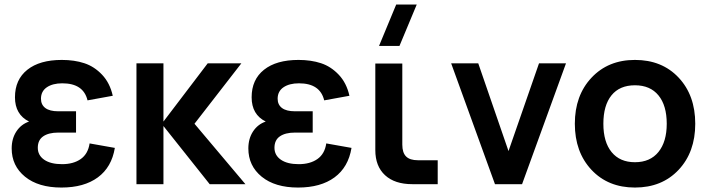

<svg xmlns="http://www.w3.org/2000/svg" viewBox="-20 -823 3166 858"><path d="M254.4 15.1Q151.4 15.1 91.8 -33.4Q32.2 -82 32.2 -159.7Q32.2 -203.6 53.2 -235.6Q74.2 -267.6 109.9 -279.8Q46.9 -311 46.9 -388.2Q46.9 -467.3 102.1 -511.2Q157.2 -555.2 256.3 -555.2Q312.5 -555.2 356.9 -540.5Q401.4 -525.9 436.3 -489Q471.2 -452.1 483.9 -395L371.1 -374.5Q353 -450.7 258.3 -450.7Q215.3 -450.7 189.2 -432.9Q163.1 -415 163.1 -381.8Q163.1 -355 182.6 -340.3Q202.1 -325.7 240.2 -325.7H319.8V-230.5H240.2Q197.8 -230.5 173.3 -213.9Q148.9 -197.3 148.9 -162.6Q148.9 -128.9 177.7 -109.1Q206.5 -89.4 257.3 -89.4Q308.1 -89.4 340.8 -112.3Q373.5 -135.3 380.4 -182.1L493.2 -162.1Q479 -75.7 417.2 -30.3Q355.5 15.1 254.4 15.1Z M589.8 0V-540H710.4V-279.8L908.2 -540H1058.6L849.1 -270L1076.7 0H917L710.4 -259.8V0Z M1312 15.1Q1209 15.1 1149.4 -33.4Q1089.8 -82 1089.8 -159.7Q1089.8 -203.6 1110.8 -235.6Q1131.8 -267.6 1167.5 -279.8Q1104.5 -311 1104.5 -388.2Q1104.5 -467.3 1159.7 -511.2Q1214.8 -555.2 1314 -555.2Q1370.1 -555.2 1414.6 -540.5Q1459 -525.9 1493.9 -489Q1528.8 -452.1 1541.5 -395L1428.7 -374.5Q1410.6 -450.7 1315.9 -450.7Q1272.9 -450.7 1246.8 -432.9Q1220.7 -415 1220.7 -381.8Q1220.7 -355 1240.2 -340.3Q1259.8 -325.7 1297.9 -325.7H1377.4V-230.5H1297.9Q1255.4 -230.5 1231 -213.9Q1206.5 -197.3 1206.5 -162.6Q1206.5 -128.9 1235.4 -109.1Q1264.2 -89.4 1314.9 -89.4Q1365.7 -89.4 1398.4 -112.3Q1431.2 -135.3 1438 -182.1L1550.8 -162.1Q1536.6 -75.7 1474.9 -30.3Q1413.1 15.1 1312 15.1Z M1765.1 -617.7H1673.8L1750.5 -802.7H1842.3ZM1936 -106.9V0H1822.3Q1744.1 0 1700.7 -40Q1657.2 -80.1 1657.2 -152.3V-539.1H1777.8V-176.8Q1777.8 -140.6 1794.7 -123.8Q1811.5 -106.9 1847.7 -106.9Z M2313 0H2191.9L1996.1 -540H2117.2L2252.4 -147.9L2388.7 -540H2509.3Z M2817.4 15.1Q2697.3 15.1 2623 -64.2Q2548.8 -143.6 2548.8 -270Q2548.8 -396.5 2623.3 -475.8Q2697.8 -555.2 2817.4 -555.2Q2938.5 -555.2 3012.7 -476.1Q3086.9 -397 3086.9 -270Q3086.9 -143.1 3012.5 -64Q2938 15.1 2817.4 15.1ZM2817.4 -98.1Q2885.3 -98.1 2922.4 -143.8Q2959.5 -189.5 2959.5 -270Q2959.5 -351.6 2922.6 -396.7Q2885.7 -441.9 2817.4 -441.9Q2749 -441.9 2712.6 -397Q2676.3 -352.1 2676.3 -270Q2676.3 -188.5 2713.1 -143.3Q2750 -98.1 2817.4 -98.1Z"/></svg>

Font: Vela Sans Bd
Style: Bold
Weight: 700
Designer: Principal design: Mikhail Sharanda - project Manrope.
Design modification: Ravid Balaliev
Foundry: Mikhail Sharanda
Version: Version 1.001